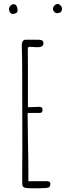

<svg xmlns="http://www.w3.org/2000/svg" viewBox="-20 -956 343 981"><path d="M270.5 -888.7Q296.9 -888.7 296.9 -911.6Q296.9 -919.4 290 -927.5Q283.2 -935.5 274.9 -935.5Q265.6 -935.5 258.1 -927.7Q250.5 -919.9 250.5 -910.6Q250.5 -902.8 256.8 -895.8Q263.2 -888.7 270.5 -888.7ZM44.9 -884.8Q54.7 -884.8 62.3 -889.4Q69.8 -894 69.8 -901.9Q69.8 -915.5 64.7 -925Q59.6 -934.6 49.8 -934.6Q41 -934.6 33.4 -926.5Q25.9 -918.5 25.9 -909.7Q25.9 -900.4 31.5 -892.6Q37.1 -884.8 44.9 -884.8ZM136.7 5.9H179.2Q217.8 5.9 228 2Q237.3 -1.5 237.3 -17.1Q237.3 -30.3 218.8 -30.3H210H167.5L125 -29.8V-66.9Q125 -133.8 123 -225.6Q121.1 -316.9 121.1 -374Q121.1 -378.9 125 -378.9H182.1Q190.4 -378.9 193.8 -382.6Q197.3 -386.2 197.3 -395.5Q197.3 -410.2 180.7 -410.2Q160.2 -410.2 126.5 -408.2H125.5H124.5Q122.6 -408.2 122.6 -410.2V-535.2V-620.1Q122.1 -657.7 122.1 -705.1Q122.1 -712.4 124.3 -714.6Q126.5 -716.8 133.8 -716.8L149.9 -715.8L166 -714.8Q178.2 -714.8 182.6 -715.3Q189.5 -715.8 195.8 -720.9Q202.1 -726.1 202.1 -733.9Q202.1 -747.6 191.9 -751Q187 -752.4 182.4 -752.7Q177.7 -752.9 171.4 -752.9H109.4Q101.1 -752.9 96.2 -745.1Q91.3 -737.3 91.3 -725.1Q93.3 -662.6 93.3 -613.8L94.2 -201.2L93.3 -55.2V-53.2Q93.3 -43 93.8 -34.7V-16.1Q93.8 -2.4 103.5 1.7Q113.3 5.9 136.7 5.9Z"/></svg>

Font: Amatica SC
Style: Regular
Weight: 400
Version: Version 2.000